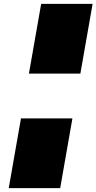

<svg xmlns="http://www.w3.org/2000/svg" viewBox="-20 -830 497 989"><path d="M129 -451 192 -810H457L394 -451ZM25 139 88 -220H353L290 139Z"/></svg>

Font: Tomorrow ExtraBold
Style: Italic
Weight: 800
Italic angle: -10°
Designer: Tony de Marco, Monica Rizzolli
Foundry: Just in Type
Version: Version 2.002